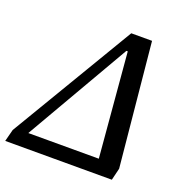

<svg xmlns="http://www.w3.org/2000/svg" viewBox="-155 -814 901 929"><g transform="rotate(20 295.0 -349.0)"><path d="M-14 -62 365 -698H472L534 -62L519 0H-30ZM425 -74 379 -610H372L62 -74Z"/></g></svg>

Font: IBM Plex Serif Medm
Style: Italic
Weight: 500
Italic angle: -14°
Designer: Mike Abbink, Paul van der Laan, Pieter van Rosmalen
Foundry: Bold Monday
Version: Version 3.001